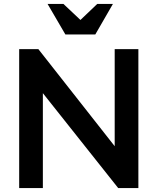

<svg xmlns="http://www.w3.org/2000/svg" viewBox="-20 -961 805 981"><path d="M199 -485V0H78V-710H176L566 -214V-710H687V0H584ZM304 -941 391 -859 477 -941H557L467 -785H314L223 -941Z"/></svg>

Font: Rising Sun SemiBold
Style: Regular
Weight: 600
Designer: Matt McInerney, Pablo Impallari, Rodrigo Fuenzalida (Raleway font), Stephen Hutchings (Greek), Cristiano Sobral (main ch
Foundry: The Rising Sun Project Authors
Version: Version 4.327; ttfautohint (v1.8.4.7-5d5b-dirty)